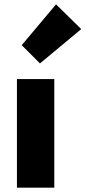

<svg xmlns="http://www.w3.org/2000/svg" viewBox="-20 -864 394 884"><path d="M58 0H230V-500H58ZM164 -572 354 -730 238 -844 80 -656Z"/></svg>

Font: Giro Sans Black
Style: Regular
Weight: 900
Designer: Paul D. Hunt
Foundry: Adobe Systems Incorporated
Version: Version 1.000;PS 1.0;hotconv 1.0.88;makeotf.lib2.5.647800